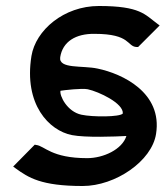

<svg xmlns="http://www.w3.org/2000/svg" viewBox="-20 -610 553 641"><path d="M24 -54 32 -48C75 -17 117 11 256 11C365 11 487 -72 501 -163C523 -301 388 -364 306 -381C256 -392 175 -379 181 -419C189 -471 233 -498 296 -497C417 -497 403 -455 436 -453H441L513 -525L505 -531C464 -561 449 -590 310 -590C193 -590 99 -509 85 -423C59 -261 144 -174 220 -159C266 -150 366 -154 402 -156C388 -111 325 -82 271 -82C151 -82 129 -123 101 -126L96 -127ZM182 -307C195 -309 253 -316 273 -312C310 -304 393 -265 390 -231C380 -219 289 -219 252 -227C204 -237 178 -291 182 -307Z"/></svg>

Font: Charger Pro
Style: ExBdObl
Weight: 400
Designer: Jasper
Foundry: Cannot Into Space Fonts
Version: Version 1.09